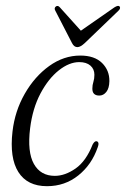

<svg xmlns="http://www.w3.org/2000/svg" viewBox="-20 -631 433 660"><path d="M252.5 -417.5Q218 -417.5 182.2 -389.2Q146.5 -361 119.2 -309.8Q92 -258.5 83.5 -190Q73.5 -108.5 96.5 -67.5Q119.5 -26.5 168.5 -26.5Q203.5 -26.5 239.8 -51.8Q276 -77 298.5 -134.5Q305 -146 311 -145.5Q315.5 -145.5 317.8 -140.8Q320 -136 316 -125Q295.5 -65 249.2 -28Q203 9 141.5 9Q74 9 43.2 -39.5Q12.5 -88 23 -179Q31 -249 65 -308.5Q99 -368 149 -404Q199 -440 256 -440Q305 -440 330.8 -414.5Q356.5 -389 356 -352Q355.5 -327.5 345.5 -315Q335.5 -302.5 321.5 -302.5Q297 -302.5 297.5 -327Q297.5 -338.5 301 -349.5Q304.5 -360.5 304.5 -374Q304.5 -393.5 290.8 -405.5Q277 -417.5 252.5 -417.5ZM271.5 -483Q256.5 -469 246 -469Q234.5 -469 227.5 -483L170 -594.5Q165 -603.5 172.5 -609Q179 -613.5 186 -605.5L258 -525.5L373 -605.5Q386.5 -614 391 -609Q396 -602.5 387 -594Z"/></svg>

Font: Fraunces 144pt Soft Light
Style: Italic
Weight: 300
Italic angle: -16°
Version: Version 1.000;[b76b70a41]